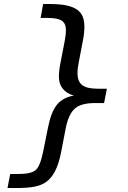

<svg xmlns="http://www.w3.org/2000/svg" viewBox="-20 -780 642 963"><path d="M17.6 163.1H57.6C100.6 163.1 133.3 160.6 155.8 155.8C178.2 150.9 196.3 143.6 212.4 131.8C230 119.1 244.6 101.1 256.3 78.1C268.1 55.2 278.8 23.4 286.6 -17.1L309.6 -136.2C319.3 -186.5 335.9 -218.8 356.4 -236.3C377.4 -254.4 411.1 -263.2 457.5 -263.2H502L516.1 -335H471.2C434.6 -335 408.7 -340.8 392.6 -353C376.5 -365.2 368.7 -384.8 368.7 -414.6C368.7 -427.2 370.1 -442.9 373.5 -459L374.5 -464.8L396.5 -580.1C399.9 -596.7 400.4 -602.5 401.4 -614.7C402.8 -628.9 403.3 -635.7 403.3 -644.5C403.3 -691.9 389.2 -716.8 363.8 -733.4C338.4 -750 297.4 -759.8 232.4 -759.8H196.3L183.6 -689.9H221.2C252.9 -689.9 275.9 -685.5 290 -676.3C303.7 -667 310.5 -651.9 310.5 -629.9C310.5 -624 310.1 -614.7 309.6 -606.9C309.6 -605 305.7 -580.1 305.2 -577.6L282.2 -459C279.3 -443.8 278.8 -438.5 277.3 -424.8C275.9 -413.1 275.4 -404.8 275.4 -397C275.4 -369.6 281.7 -351.6 294.9 -335C308.1 -318.4 326.7 -307.1 350.6 -300.8C314 -294.4 286.1 -279.3 266.6 -255.9C244.6 -229.5 231 -190.4 221.2 -142.1L196.3 -19C185.5 34.2 172.9 61 158.7 73.2C143.6 86.4 113.8 92.8 69.3 92.8H31.2Z"/></svg>

Font: Hack
Style: Oblique
Weight: 400
Italic angle: -12°
Monospace: yes
Designer: Christopher Simpkins
Foundry: Christopher Simpkins
Version: Version 2.010